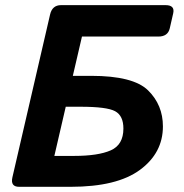

<svg xmlns="http://www.w3.org/2000/svg" viewBox="-20 -720 709 740"><path d="M53.7 0Q19.5 0 27.8 -36.6L172.9 -663.6Q181.2 -700.2 215.3 -700.2H618.2Q654.8 -700.2 647.5 -668.5L634.3 -610.8Q627 -579.1 590.3 -579.1H295.9L260.7 -427.7H331.5Q493.7 -427.7 550.8 -371.6Q607.9 -315.4 607.9 -232.9Q607.9 -130.4 519.3 -65.2Q430.7 0 252.4 0ZM189.5 -119.1H265.6Q358.4 -119.1 407 -140.6Q455.6 -162.1 455.6 -224.6Q455.6 -273.9 423.8 -291.3Q392.1 -308.6 290 -308.6H233.4Z"/></svg>

Font: Istok
Style: Bold Italic
Weight: 700
Italic angle: -13°
Designer: Andrey V. Panov
Foundry: Andrey V. Panov
Version: Version 1.0.3